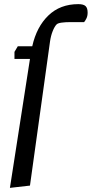

<svg xmlns="http://www.w3.org/2000/svg" viewBox="-20 -731 444 929"><path d="M28 178 125 -446H50V-480L66 -507H136Q157 -601 214 -656Q271 -711 359 -711Q384 -711 394 -701.5Q404 -692 404 -670Q404 -654 398.5 -642.5Q393 -631 387 -624H320Q296 -624 278 -621.5Q260 -619 254 -613Q244 -603 235 -580.5Q226 -558 222 -530L125 167Z"/></svg>

Font: Faustina Light Medium
Style: Italic
Weight: 500
Italic angle: -8°
Version: Version 1.200